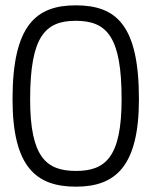

<svg xmlns="http://www.w3.org/2000/svg" viewBox="-20 -690 570 720"><path d="M264 -670C115 -670 27 -595 27 -318C27 -62 117 10 265 10C412 10 501 -65 501 -318C501 -595 417 -670 264 -670ZM264 -612C382 -612 436 -551 436 -318C436 -100 375 -49 265 -49C155 -49 93 -99 93 -317C93 -553 149 -612 264 -612Z"/></svg>

Font: TitilliumText22L
Style: 250 wt
Weight: 300
Designer: Campivisivi
Foundry: Campivisivi
Version: 1.000